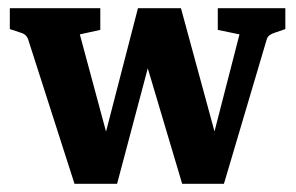

<svg xmlns="http://www.w3.org/2000/svg" viewBox="-20 -443 724 469"><path d="M565 -359 512 -370V-423H677V-372L651 -363Q644 -361 638.5 -357Q633 -353 631 -345L527 6H471ZM242 6H162L49 -346Q45 -359 31 -363L4 -372V-423H225V-370L175 -359L258 -51ZM339 -423H422L523 -52L507 6H425L316 -360ZM266 6H206L317 -423H380Z"/></svg>

Font: Yrsa
Style: Bold
Weight: 700
Version: Version 2.004